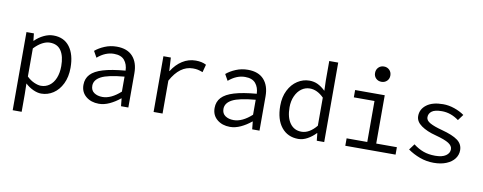

<svg xmlns="http://www.w3.org/2000/svg" viewBox="-75 -1144 4351 1730"><g transform="rotate(10 2100.0 -279.5)"><path d="M93 -510H161L168 -444H171Q206 -479 250.5 -500.5Q295 -522 339 -522Q436 -522 488 -452.5Q540 -383 540 -262Q540 -178 509.5 -115.5Q479 -53 428.5 -20Q378 13 319 13Q285 13 245.5 -5Q206 -23 173 -54L175 43V205H93ZM455 -262Q455 -352 421.5 -402.5Q388 -453 318 -453Q285 -453 248.5 -433.5Q212 -414 175 -375V-118Q207 -87 242.5 -71.5Q278 -56 305 -56Q348 -56 382.5 -81Q417 -106 436 -153Q455 -200 455 -262Z M681 -131Q681 -189 717 -227.5Q753 -266 829.5 -289Q906 -312 1033 -323Q1031 -381 1000.5 -417.5Q970 -454 904 -454Q826 -454 754 -392L722 -449Q757 -479 808.5 -500.5Q860 -522 918 -522Q1015 -522 1065 -466.5Q1115 -411 1115 -314V0H1048L1041 -70H1038Q993 -33 943.5 -10Q894 13 846 13Q775 13 728 -26Q681 -65 681 -131ZM1033 -131V-268Q883 -255 822 -223Q761 -191 761 -137Q761 -95 791.5 -74Q822 -53 868 -53Q947 -53 1033 -131Z M1346 -510H1414L1421 -388H1424Q1463 -451 1519 -486.5Q1575 -522 1641 -522Q1698 -522 1737 -501L1718 -430Q1691 -440 1673 -444Q1655 -448 1628 -448Q1508 -448 1428 -301V0H1346Z M1881 -131Q1881 -189 1917 -227.5Q1953 -266 2029.5 -289Q2106 -312 2233 -323Q2231 -381 2200.5 -417.5Q2170 -454 2104 -454Q2026 -454 1954 -392L1922 -449Q1957 -479 2008.5 -500.5Q2060 -522 2118 -522Q2215 -522 2265 -466.5Q2315 -411 2315 -314V0H2248L2241 -70H2238Q2193 -33 2143.5 -10Q2094 13 2046 13Q1975 13 1928 -26Q1881 -65 1881 -131ZM2233 -131V-268Q2083 -255 2022 -223Q1961 -191 1961 -137Q1961 -95 1991.5 -74Q2022 -53 2068 -53Q2147 -53 2233 -131Z M2460 -254Q2460 -334 2490.5 -395Q2521 -456 2572 -489Q2623 -522 2681 -522Q2723 -522 2757.5 -505.5Q2792 -489 2828 -455L2825 -551V-727H2907V0H2839L2832 -68H2829Q2796 -33 2754.5 -10Q2713 13 2671 13Q2574 13 2517 -57.5Q2460 -128 2460 -254ZM2825 -135V-392Q2764 -453 2697 -453Q2655 -453 2620.5 -428Q2586 -403 2565.5 -357.5Q2545 -312 2545 -255Q2545 -162 2583 -109Q2621 -56 2688 -56Q2760 -56 2825 -135Z M3100 -68H3289V-443H3100V-510H3371V-68H3560V0H3100ZM3250 -693Q3250 -724 3270 -744Q3290 -764 3320 -764Q3350 -764 3370 -744Q3390 -724 3390 -693Q3390 -663 3370 -643.5Q3350 -624 3320 -624Q3290 -624 3270 -643.5Q3250 -663 3250 -693Z M3672 -67 3712 -121Q3756 -87 3803.5 -69.5Q3851 -52 3913 -52Q3976 -52 4009.5 -75Q4043 -98 4043 -134Q4043 -165 4007.5 -188Q3972 -211 3885 -234Q3803 -255 3751.5 -291.5Q3700 -328 3700 -378Q3700 -441 3753.5 -481.5Q3807 -522 3904 -522Q3956 -522 4008 -504Q4060 -486 4099 -458L4059 -404Q3986 -458 3904 -458Q3840 -458 3812 -437Q3784 -416 3784 -382Q3784 -352 3822 -331Q3860 -310 3932 -291Q4034 -264 4080 -229.5Q4126 -195 4126 -139Q4126 -97 4100.5 -62.5Q4075 -28 4026 -7.5Q3977 13 3910 13Q3843 13 3782 -9.5Q3721 -32 3672 -67Z"/></g></svg>

Font: Office Code Pro
Style: Regular
Weight: 400
Designer: Nathan Rutzky & Paul D. Hunt
Foundry: Adobe Systems Incorporated
Version: Version 1.004